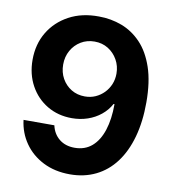

<svg xmlns="http://www.w3.org/2000/svg" viewBox="-83 -811 811 896"><g transform="rotate(10 322.0 -363.5)"><path d="M307.6 10.7Q235.8 10.7 180.4 -17.3Q125 -45.4 91.6 -93.5Q58.1 -141.6 50.8 -202.1H196.8Q205.6 -162.1 234.6 -138.7Q263.7 -115.2 307.6 -115.2Q356.4 -115.2 389.4 -143.8Q422.4 -172.4 439.2 -224.6Q456.1 -276.9 456.1 -348.1H451.7Q435.1 -317.4 407.7 -295.2Q380.4 -272.9 345.5 -261Q310.5 -249 271 -249Q205.6 -249 154.1 -279.5Q102.5 -310.1 73 -363.8Q43.5 -417.5 43.5 -485.8Q43.5 -559.6 77.6 -616.7Q111.8 -673.8 172.6 -706.5Q233.4 -739.3 314 -738.3Q371.1 -738.3 422.9 -718.8Q474.6 -699.2 514.6 -657.2Q554.7 -615.2 577.9 -547.1Q601.1 -479 601.1 -381.8Q601.1 -290 580.8 -217.3Q560.5 -144.5 522.2 -93.5Q483.9 -42.5 429.4 -15.9Q375 10.7 307.6 10.7ZM313 -359.4Q340.3 -359.4 363.3 -369.6Q386.2 -379.9 403.6 -397.7Q420.9 -415.5 430.7 -439Q440.4 -462.4 440.4 -489.7Q440.4 -525.4 423.8 -554.9Q407.2 -584.5 378.9 -602.1Q350.6 -619.6 314.5 -619.6Q278.3 -619.6 249.8 -602.3Q221.2 -585 204.6 -555.4Q188 -525.9 188 -488.8Q188 -452.1 204.3 -422.9Q220.7 -393.6 248.8 -376.5Q276.9 -359.4 313 -359.4Z"/></g></svg>

Font: Inter 17pt
Style: Bold
Weight: 700
Version: Version 4.001;git-66647c0bb